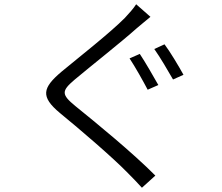

<svg xmlns="http://www.w3.org/2000/svg" viewBox="-20 -820 1040 901"><path d="M636 -567 588 -546C614 -507 652 -439 673 -399L723 -421C702 -458 661 -530 636 -567ZM752 -612 704 -590C731 -552 768 -489 792 -447L841 -469C819 -509 778 -578 752 -612ZM686 -741 619 -800C608 -782 584 -755 566 -736C498 -667 344 -546 268 -483C180 -408 168 -367 262 -289C356 -212 508 -82 580 -8C604 16 626 39 646 61L709 4C602 -104 428 -246 334 -322C267 -377 268 -393 330 -446C405 -509 551 -624 620 -686C636 -699 666 -725 686 -741Z"/></svg>

Font: Noto Sans CJK HK DemiLight
Style: Regular
Weight: 350
Designer: Ryoko NISHIZUKA 西塚涼子 (kana, bopomofo & ideographs); Paul D. Hunt (Latin, Greek & Cyrillic); Sandoll Communications 산돌커뮤니
Foundry: Adobe
Version: Version 2.004;hotconv 1.0.118;makeotfexe 2.5.65603